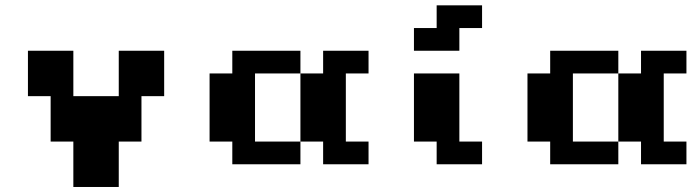

<svg xmlns="http://www.w3.org/2000/svg" viewBox="-20 -628 2644 734"><path d="M260.4 86.8V-86.8H173.6V-260.4H86.8V-434H260.4V-260.4H434V-434H607.6V-260.4H520.8V-86.8H434V86.8Z M1128.5 -86.8V-347.2H954.9V-86.8ZM1128.5 -347.2H1215.3V-434H1388.9V-347.2H1302.1V-86.8H1388.9V0H1215.3V-86.8H1128.5V0H868.1V-86.8H781.2V-347.2H868.1V-434H1128.5Z M1822.9 0H1649.3V-86.8H1562.5V-347.2H1736.1V-86.8H1822.9ZM1736.1 -520.8V-434H1562.5V-520.8H1649.3V-607.6H1822.9V-520.8Z M2343.8 -86.8V-347.2H2170.1V-86.8ZM2343.8 -347.2H2430.6V-434H2604.2V-347.2H2517.4V-86.8H2604.2V0H2430.6V-86.8H2343.8V0H2083.3V-86.8H1996.5V-347.2H2083.3V-434H2343.8Z"/></svg>

Font: 8-bit Operator+ 8
Style: Bold
Weight: 700
Designer: GrandChaos9000
Version: Version 1.3.0 - August 1, 2014